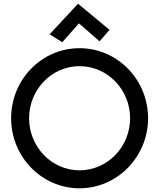

<svg xmlns="http://www.w3.org/2000/svg" viewBox="-20 -983 859 1036"><path d="M779 -345C779 -554 613 -723 409 -723C205 -723 40 -554 40 -345C40 -137 205 33 409 33C613 33 779 -137 779 -345ZM682 -345C682 -190 560 -64 409 -64C259 -64 137 -190 137 -345C137 -500 259 -626 409 -626C560 -626 682 -500 682 -345ZM401 -963 248 -798 316 -755 406 -857 517 -760 571 -822Z"/></svg>

Font: McLaren
Style: Regular
Weight: 400
Designer: Astigmatic (AOETI)
Foundry: Astigmatic (AOETI)
Version: Version 1.000